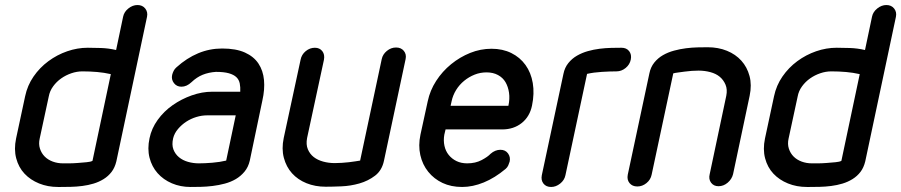

<svg xmlns="http://www.w3.org/2000/svg" viewBox="-20 -744 3586 764"><path d="M138 -193Q133 -171 139 -152.5Q145 -134 158 -121Q171 -108 190 -101Q209 -94 231 -94H254Q270 -94 289 -95.5Q308 -97 324.5 -98.5Q341 -100 348 -104L421 -449Q395 -455 366.5 -457.5Q338 -460 308 -460Q286 -460 264 -452.5Q242 -445 223.5 -432Q205 -419 191.5 -400.5Q178 -382 174 -360ZM80 -361Q89 -404 113.5 -439.5Q138 -475 172.5 -500.5Q207 -526 247.5 -540Q288 -554 329 -554Q352 -554 382 -553Q412 -552 442 -545L470 -678Q474 -697 491 -710.5Q508 -724 527 -724Q547 -724 558 -710Q569 -696 565 -677L443 -102Q437 -77 424 -60Q411 -43 392.5 -31.5Q374 -20 352.5 -13.5Q331 -7 307.5 -4Q284 -1 261.5 -0.5Q239 0 220 0H211Q170 0 135.5 -14Q101 -28 77.5 -53Q54 -78 44.5 -114Q35 -150 44 -193Z M936 -379Q937 -397 934 -412Q931 -427 920.5 -437Q910 -447 890.5 -452.5Q871 -458 839 -458Q810 -456 786.5 -446.5Q763 -437 742 -417Q723 -399 702 -399Q683 -399 672 -413.5Q661 -428 665 -446Q667 -454 671 -462Q675 -470 682 -476Q723 -513 768.5 -532Q814 -551 864 -551Q919 -551 954.5 -535Q990 -519 1008.5 -491Q1027 -463 1030.5 -425.5Q1034 -388 1024 -344L974 -105Q968 -79 953 -61Q938 -43 918.5 -31.5Q899 -20 875 -13.5Q851 -7 826 -4Q801 -1 779 -0.5Q757 0 738 0Q698 0 664 -14.5Q630 -29 607 -55Q584 -81 575 -116.5Q566 -152 575 -194Q583 -233 607.5 -267Q632 -301 667 -325.5Q702 -350 743 -364.5Q784 -379 824 -379ZM918 -285H804Q783 -285 761.5 -278.5Q740 -272 721.5 -260Q703 -248 688.5 -231Q674 -214 669 -194Q663 -168 670 -149.5Q677 -131 692 -118.5Q707 -106 728 -100Q749 -94 771 -94Q795 -94 825 -96.5Q855 -99 880 -105Z M1499 -509Q1503 -528 1519.5 -541.5Q1536 -555 1556 -555Q1576 -555 1587 -541.5Q1598 -528 1594 -509L1508 -105Q1500 -66 1472.5 -45Q1445 -24 1410 -14Q1375 -4 1338.5 -2.5Q1302 -1 1276 -1Q1234 -1 1199.5 -15Q1165 -29 1142 -54.5Q1119 -80 1109.5 -116Q1100 -152 1109 -195L1176 -506Q1180 -527 1196.5 -540.5Q1213 -554 1233 -554Q1252 -554 1262.5 -540.5Q1273 -527 1269 -506L1202 -195Q1197 -169 1205 -150Q1213 -131 1228.5 -119Q1244 -107 1266 -101Q1288 -95 1312 -95Q1325 -95 1340 -96Q1355 -97 1368.5 -98.5Q1382 -100 1394 -102Q1406 -104 1413 -105Z M1773 -323H1869H1933H1970H1990H1998H2003Q2009 -351 2005.5 -375Q2002 -399 1991.5 -417Q1981 -435 1961.5 -445.5Q1942 -456 1916 -456Q1891 -456 1868.5 -447Q1846 -438 1827 -422.5Q1808 -407 1795 -386Q1782 -365 1777 -341ZM1932 -132Q1941 -140 1951 -144Q1961 -148 1971 -148Q1991 -148 2001.5 -133.5Q2012 -119 2008 -101Q2006 -94 2002.5 -86Q1999 -78 1992 -72Q1949 -36 1905 -18Q1861 0 1819 0Q1775 0 1741 -16Q1707 -32 1684 -60.5Q1661 -89 1652.5 -127Q1644 -165 1653 -208L1682 -341Q1691 -384 1715.5 -422Q1740 -460 1775 -488.5Q1810 -517 1851 -533.5Q1892 -550 1936 -550Q1980 -550 2014.5 -533Q2049 -516 2071 -485.5Q2093 -455 2100 -413.5Q2107 -372 2097 -324Q2088 -280 2056 -254.5Q2024 -229 1978 -229H1753L1748 -208Q1744 -185 1748.5 -164Q1753 -143 1765.5 -127.5Q1778 -112 1796.5 -103Q1815 -94 1839 -94Q1872 -94 1896.5 -107Q1921 -120 1932 -132Z M2230 -47Q2226 -27 2209 -13.5Q2192 0 2173 0Q2153 0 2142.5 -13.5Q2132 -27 2136 -47L2222 -450Q2227 -475 2241.5 -493Q2256 -511 2276 -522.5Q2296 -534 2319 -540.5Q2342 -547 2366 -550Q2390 -553 2413 -553.5Q2436 -554 2453 -554Q2473 -554 2483.5 -540.5Q2494 -527 2490 -507Q2486 -487 2469.5 -473.5Q2453 -460 2433 -460Q2408 -460 2375 -458Q2342 -456 2316 -450Z M2573 -49Q2569 -29 2552.5 -15.5Q2536 -2 2516 -2Q2496 -2 2485 -15.5Q2474 -29 2478 -49L2564 -452Q2569 -477 2583.5 -495Q2598 -513 2618 -524.5Q2638 -536 2662 -542.5Q2686 -549 2710 -552Q2734 -555 2756.5 -555.5Q2779 -556 2796 -556Q2838 -556 2872.5 -542Q2907 -528 2930 -502.5Q2953 -477 2962.5 -441.5Q2972 -406 2963 -363L2897 -51Q2892 -31 2875.5 -17Q2859 -3 2839 -3Q2820 -3 2809.5 -17Q2799 -31 2804 -51L2870 -363Q2875 -388 2867 -407Q2859 -426 2844 -438.5Q2829 -451 2806.5 -457Q2784 -463 2760 -463Q2747 -463 2732.5 -462Q2718 -461 2704 -459Q2690 -457 2678 -455.5Q2666 -454 2659 -452Z M3118 -193Q3113 -171 3119 -152.5Q3125 -134 3138 -121Q3151 -108 3170 -101Q3189 -94 3211 -94H3234Q3250 -94 3269 -95.5Q3288 -97 3304.5 -98.5Q3321 -100 3328 -104L3401 -449Q3375 -455 3346.5 -457.5Q3318 -460 3288 -460Q3266 -460 3244 -452.5Q3222 -445 3203.5 -432Q3185 -419 3171.5 -400.5Q3158 -382 3154 -360ZM3060 -361Q3069 -404 3093.5 -439.5Q3118 -475 3152.5 -500.5Q3187 -526 3227.5 -540Q3268 -554 3309 -554Q3332 -554 3362 -553Q3392 -552 3422 -545L3450 -678Q3454 -697 3471 -710.5Q3488 -724 3507 -724Q3527 -724 3538 -710Q3549 -696 3545 -677L3423 -102Q3417 -77 3404 -60Q3391 -43 3372.5 -31.5Q3354 -20 3332.5 -13.5Q3311 -7 3287.5 -4Q3264 -1 3241.5 -0.5Q3219 0 3200 0H3191Q3150 0 3115.5 -14Q3081 -28 3057.5 -53Q3034 -78 3024.5 -114Q3015 -150 3024 -193Z"/></svg>

Font: VDS
Style: Italic
Weight: 400
Designer: artmaker
Foundry: artmaker
Version: Version 1.000 2009 initial release